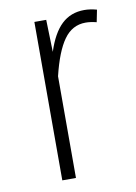

<svg xmlns="http://www.w3.org/2000/svg" viewBox="-67 -578 440 623"><g transform="rotate(-10 153.0 -266.0)"><path d="M295 -526 287 -486Q267 -491 251 -491Q207 -491 179.5 -452.5Q152 -414 133 -335V0H88V-522H127L130 -416Q149 -475 179 -503.5Q209 -532 254 -532Q273 -532 295 -526Z"/></g></svg>

Font: Fira Sans Extra Condensed ExtraLight
Style: Regular
Weight: 275
Width: 1
Designer: Carrois Corporate & Edenspiekermann AG
Foundry: Carrois Corporate GbR & Edenspiekermann AG
Version: Version 4.203